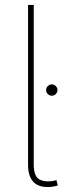

<svg xmlns="http://www.w3.org/2000/svg" viewBox="-20 -747 259 769"><path d="M170.8 2.1Q92.3 2.1 92.3 -88.1V-727.3H115.1V-88.1Q115.1 -40.1 139.2 -27.7Q153.4 -20.6 172.2 -20.6Q190 -20.6 206 -25.6L211.6 -4.3Q191.8 2.1 170.8 2.1ZM187.5 -363.6Q178.3 -363.6 171.5 -370.4Q164.8 -377.1 164.8 -386.4Q164.8 -395.6 171.5 -402.3Q178.3 -409.1 187.5 -409.1Q196.7 -409.1 203.5 -402.3Q210.2 -395.6 210.2 -386.4Q210.2 -377.1 203.5 -370.4Q196.7 -363.6 187.5 -363.6Z"/></svg>

Font: Linik Sans Thin
Style: Regular
Weight: 100
Designer: Fonts by Rasmus Andersson / Changes by Cristiano Sobral with parts from Marc Monis
Foundry: rsms
Version: Version 3.020; ttfautohint (v1.6)